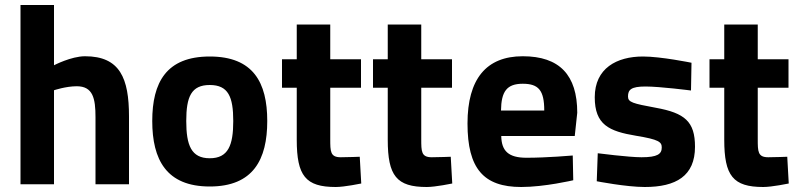

<svg xmlns="http://www.w3.org/2000/svg" viewBox="-20 -737 3199 768"><path d="M196 -376C196 -376 243 -392 287 -392C352 -392 362 -343 362 -268V0H496V-271C496 -424 460 -512 320 -512C265 -512 196 -476 196 -476V-717H62V0H196Z M819 -104C745 -104 725 -156 725 -253C725 -350 745 -397 819 -397C893 -397 913 -350 913 -253C913 -156 893 -104 819 -104ZM819 -511C645 -511 589 -407 589 -253C589 -99 645 9 819 9C993 9 1049 -99 1049 -253C1049 -407 993 -511 819 -511Z M1424 -500H1301V-639H1167V-500H1108V-386H1167V-178C1167 -34 1202 11 1323 11C1358 11 1425 -3 1425 -3L1419 -110C1419 -110 1371 -108 1343 -108C1301 -108 1301 -131 1301 -181V-386H1424Z M1788 -500H1665V-639H1531V-500H1472V-386H1531V-178C1531 -34 1566 11 1687 11C1722 11 1789 -3 1789 -3L1783 -110C1783 -110 1735 -108 1707 -108C1665 -108 1665 -131 1665 -181V-386H1788Z M1984 -295C1985 -371 2007 -402 2071 -402C2134 -402 2157 -376 2157 -295H1984ZM2086 -106C2014 -106 1986 -133 1985 -193H2279L2289 -286C2289 -437 2218 -512 2071 -512C1925 -512 1850 -421 1850 -243C1850 -63 1914 11 2065 11C2158 11 2273 -16 2273 -16L2271 -115C2271 -115 2168 -106 2086 -106Z M2746 -486C2746 -486 2624 -511 2552 -511C2447 -511 2359 -464 2359 -348C2359 -238 2416 -212 2524 -194C2616 -179 2627 -169 2627 -147C2627 -121 2610 -108 2546 -108C2495 -108 2371 -124 2371 -124L2367 -12C2367 -12 2485 11 2559 11C2684 11 2760 -33 2760 -150C2760 -251 2719 -285 2603 -306C2511 -323 2492 -328 2492 -351C2492 -378 2504 -391 2562 -391C2620 -391 2744 -375 2744 -375L2746 -486Z M3134 -500H3011V-639H2877V-500H2818V-386H2877V-178C2877 -34 2912 11 3033 11C3068 11 3135 -3 3135 -3L3129 -110C3129 -110 3081 -108 3053 -108C3011 -108 3011 -131 3011 -181V-386H3134Z"/></svg>

Font: RazerF5
Style: Bold
Weight: 700
Foundry: Razer Inc.
Version: Version 2